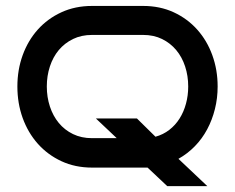

<svg xmlns="http://www.w3.org/2000/svg" viewBox="-20 -570 799 653"><path d="M548.8 63 481.9 0H466.8H293Q235.8 0 189 -21.7Q142.1 -43.5 108.6 -81.1Q75.2 -118.7 57.1 -168.7Q39.1 -218.8 39.1 -275.9Q39.1 -332.5 57.1 -382.3Q75.2 -432.1 108.6 -469.5Q142.1 -506.8 189 -528.3Q235.8 -549.8 293 -549.8H466.8Q523.9 -549.8 570.6 -528.3Q617.2 -506.8 650.6 -469.5Q684.1 -432.1 702.1 -382.3Q720.2 -332.5 720.2 -275.9Q720.2 -235.8 710.9 -199Q701.7 -162.1 684.6 -130.1Q667.5 -98.1 642.8 -72.8Q618.2 -47.4 586.9 -29.8L685.1 63ZM620.1 -275.9Q620.1 -312 609.6 -344Q599.1 -376 579.3 -399.7Q559.6 -423.3 531.2 -437.3Q502.9 -451.2 466.8 -451.2H293Q256.8 -451.2 228.3 -437.3Q199.7 -423.3 179.9 -399.7Q160.2 -376 149.7 -344Q139.2 -312 139.2 -275.9Q139.2 -239.7 149.7 -207.8Q160.2 -175.8 179.9 -151.9Q199.7 -127.9 228.3 -114Q256.8 -100.1 293 -100.1H377L306.2 -167H445.8L508.8 -105Q535.2 -112.3 555.9 -128.4Q576.7 -144.5 590.8 -167Q605 -189.5 612.5 -217.3Q620.1 -245.1 620.1 -275.9Z"/></svg>

Font: Bruno Ace SC
Style: Regular
Weight: 400
Designer: Astigmatic (AOETI)
Foundry: Astigmatic (AOETI)
Version: Version 1.000